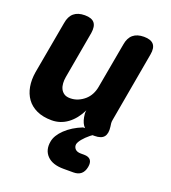

<svg xmlns="http://www.w3.org/2000/svg" viewBox="-142 -665 884 994"><g transform="rotate(20 300.0 -167.5)"><path d="M397 120Q423 120 433.5 133.5Q444 147 439 173Q434 199 418.5 212Q403 225 377 225H322Q261 225 231.5 194.5Q202 164 211 115Q217 80 253 45.5Q289 11 344 -11H355Q337 -29 331 -63Q329 -72 328.5 -81.5Q328 -91 330 -100Q304 -47 265 -18.5Q226 10 178 10Q130 10 95.5 -6Q61 -22 41 -50Q21 -78 14.5 -115Q8 -152 15 -195L67 -485Q73 -523 95 -541.5Q117 -560 155 -560Q193 -560 208 -541.5Q223 -523 217 -485L171 -225Q168 -208 169 -191Q170 -174 176.5 -160.5Q183 -147 195.5 -138.5Q208 -130 229 -130Q252 -130 272 -138.5Q292 -147 308 -161Q324 -175 334 -194Q344 -213 348 -235L393 -485Q399 -523 421 -541.5Q443 -560 481 -560Q519 -560 534.5 -541.5Q550 -523 543 -485L475 -101Q473 -91 473.5 -82Q474 -73 476 -63Q481 -26 466.5 -8Q452 10 415 10H404L393 18Q371 36 357 53Q343 70 340 83Q338 98 348 109Q358 120 380 120Z"/></g></svg>

Font: Maple Mono NL ExtraBold
Style: Italic
Weight: 800
Italic angle: -10°
Monospace: yes
Designer: subframe7536
Version: Version 7.000